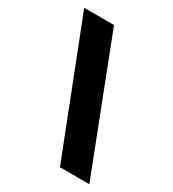

<svg xmlns="http://www.w3.org/2000/svg" viewBox="-165 -761 771 854"><g transform="rotate(30 221.0 -334.0)"><path d="M276 0 15 -668H168L427 0Z"/></g></svg>

Font: Atkinson Hyperlegible
Style: Bold
Weight: 700
Designer: Elliott Scott, Megan Eiswerth, Linus Boman, Theodore Petrosky
Foundry: Braille Institute
Version: Version 1.006; ttfautohint (v1.8.3)